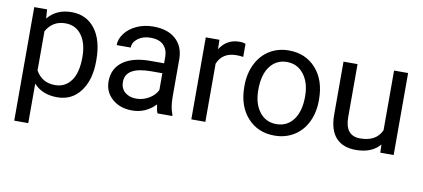

<svg xmlns="http://www.w3.org/2000/svg" viewBox="-68 -777 2681 1218"><g transform="rotate(10 1272.5 -167.5)"><path d="M514.6 -258.3Q514.6 -137.7 459.5 -64Q404.3 9.8 310.1 9.8Q213.9 9.8 158.7 -51.3V203.1H68.4V-528.3H150.9L155.3 -469.7Q210.4 -538.1 308.6 -538.1Q403.8 -538.1 459.2 -466.3Q514.6 -394.5 514.6 -266.6ZM424.3 -268.6Q424.3 -357.9 386.2 -409.7Q348.1 -461.4 281.7 -461.4Q199.7 -461.4 158.7 -388.7V-136.2Q199.2 -64 282.7 -64Q347.7 -64 386 -115.5Q424.3 -167 424.3 -268.6Z M955.6 0Q947.8 -15.6 942.9 -55.7Q879.9 9.8 792.5 9.8Q714.4 9.8 664.3 -34.4Q614.3 -78.6 614.3 -146.5Q614.3 -229 677 -274.7Q739.7 -320.3 853.5 -320.3H941.4V-361.8Q941.4 -409.2 913.1 -437.3Q884.8 -465.3 829.6 -465.3Q781.2 -465.3 748.5 -440.9Q715.8 -416.5 715.8 -381.8H625Q625 -421.4 653.1 -458.3Q681.2 -495.1 729.2 -516.6Q777.3 -538.1 835 -538.1Q926.3 -538.1 978 -492.4Q1029.8 -446.8 1031.7 -366.7V-123.5Q1031.7 -50.8 1050.3 -7.8V0ZM805.7 -68.8Q848.1 -68.8 886.2 -90.8Q924.3 -112.8 941.4 -147.9V-256.3H870.6Q704.6 -256.3 704.6 -159.2Q704.6 -116.7 732.9 -92.8Q761.2 -68.8 805.7 -68.8Z M1428.7 -447.3Q1408.2 -450.7 1384.3 -450.7Q1295.4 -450.7 1263.7 -375V0H1173.3V-528.3H1261.2L1262.7 -467.3Q1307.1 -538.1 1388.7 -538.1Q1415 -538.1 1428.7 -531.2Z M1468.3 -269Q1468.3 -346.7 1498.8 -408.7Q1529.3 -470.7 1583.7 -504.4Q1638.2 -538.1 1708 -538.1Q1815.9 -538.1 1882.6 -463.4Q1949.2 -388.7 1949.2 -264.6V-258.3Q1949.2 -181.2 1919.7 -119.9Q1890.1 -58.6 1835.2 -24.4Q1780.3 9.8 1709 9.8Q1601.6 9.8 1534.9 -64.9Q1468.3 -139.6 1468.3 -262.7ZM1559.1 -258.3Q1559.1 -170.4 1599.9 -117.2Q1640.6 -64 1709 -64Q1777.8 -64 1818.4 -117.9Q1858.9 -171.9 1858.9 -269Q1858.9 -356 1817.6 -409.9Q1776.4 -463.9 1708 -463.9Q1641.1 -463.9 1600.1 -410.6Q1559.1 -357.4 1559.1 -258.3Z M2388.7 -52.2Q2335.9 9.8 2233.9 9.8Q2149.4 9.8 2105.2 -39.3Q2061 -88.4 2060.5 -184.6V-528.3H2150.9V-187Q2150.9 -66.9 2248.5 -66.9Q2352.1 -66.9 2386.2 -144V-528.3H2476.6V0H2390.6Z"/></g></svg>

Font: Vazir UI
Style: Regular-UI
Weight: 400
Designer: Saber Rastikerdar
Foundry: Saber Rastikerdar
Version: Version 30.1.0